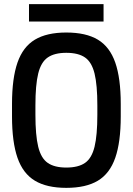

<svg xmlns="http://www.w3.org/2000/svg" viewBox="-20 -897 640 927"><path d="M300 10Q206 10 148.5 -24.5Q91 -59 64.5 -135Q38 -211 38 -335V-395Q38 -519 64.5 -595Q91 -671 148.5 -705.5Q206 -740 300 -740Q395 -740 452.5 -705.5Q510 -671 536.5 -595Q563 -519 563 -395V-335Q563 -211 536.5 -135Q510 -59 452.5 -24.5Q395 10 300 10ZM300 -88Q358 -88 390.5 -110.5Q423 -133 436.5 -188.5Q450 -244 450 -343V-388Q450 -487 436.5 -542Q423 -597 390.5 -619.5Q358 -642 300 -642Q243 -642 210.5 -619.5Q178 -597 164.5 -542Q151 -487 151 -388V-343Q151 -244 164.5 -188.5Q178 -133 210.5 -110.5Q243 -88 300 -88ZM120 -793V-877H480V-793Z"/></svg>

Font: M PLUS Code Latin 60 Medium
Style: Regular
Weight: 500
Width: 7
Monospace: yes
Designer: Coji Morishita
Foundry: UNDERFOREST DESIGN
Version: Version 1.005; ttfautohint (v1.8.3)